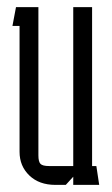

<svg xmlns="http://www.w3.org/2000/svg" viewBox="-20 -520 314 540"><path d="M186 -53V-500H239V-53H251L259 0H186V-23L165 0H136Q90 0 62.5 -26.5Q35 -53 35 -93V-447H15L25 -500H88V-83Q88 -65 94 -59Q100 -53 118 -53Z"/></svg>

Font: Karantina Light
Style: Regular
Weight: 300
Designer: Rony Koch
Foundry: Rony Koch
Version: Version 1.000; ttfautohint (v1.8.3)